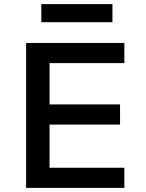

<svg xmlns="http://www.w3.org/2000/svg" viewBox="-20 -914 710 934"><path d="M107 0V-705H585V-607H221V-406H564V-308H221V-98H585V0ZM181 -806V-894H527V-806Z"/></svg>

Font: Nunito Sans 6pt SemiBold
Style: Regular
Weight: 600
Version: Version 3.101;gftools[0.9.27]